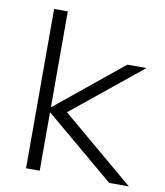

<svg xmlns="http://www.w3.org/2000/svg" viewBox="-81 -790 738 857"><g transform="rotate(10 287.5 -361.0)"><path d="M95 0V-722H157V-287L460 -534H547L198 -251L190 -313L561 0H472L157 -265V0Z"/></g></svg>

Font: Mozilla Text ExtraLight
Style: Regular
Weight: 200
Designer: Studio DRAMA
Foundry: Studio DRAMA
Version: Version 1.000